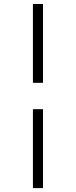

<svg xmlns="http://www.w3.org/2000/svg" viewBox="-20 -756 385 974"><path d="M198.2 -335.9H147V-735.8H198.2ZM198.2 198.2H147V-202.1H198.2Z"/></svg>

Font: Charis
Style: Bold Italic
Weight: 700
Italic angle: -11°
Designer: Walt Agee, Miriam Martin, Annie Olsen, Victor Gaultney, Lorna Priest, Alan Ward, Bob Hallissy, Martin Hosken, Sharon Cor
Foundry: SIL Global
Version: Version 7.000